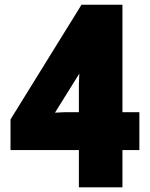

<svg xmlns="http://www.w3.org/2000/svg" viewBox="-20 -800 640 820"><path d="M502.9 0H316.9V-159.2H24.9V-290L328.1 -779.8H502.9V-320.8H575.2V-159.2H502.9ZM318.8 -485.8 214.8 -318.8 255.9 -320.8H316.9V-441.9Z"/></svg>

Font: Cooper Hewitt
Style: Heavy
Weight: 713
Designer: Village Type and Design LLC
Foundry: Cooper Hewitt Smithsonian Design Museum
Version: 1.000